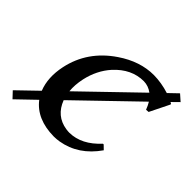

<svg xmlns="http://www.w3.org/2000/svg" viewBox="-125 -597 754 754"><g transform="rotate(45 252.0 -220.0)"><path d="M343.8 -394Q275.9 -394 222.7 -335.9Q183.6 -292 169.9 -230Q161.6 -191.4 165 -159.2L391.1 -377.4Q369.6 -393.6 343.8 -394ZM478 -460.9 503.9 -438 475.6 -410.2Q478.5 -408.7 481.4 -407.2L482.9 -403.8L442.4 -321.8L429.2 -320.8Q422.4 -338.4 414.6 -351.1L173.8 -118.7Q197.8 -55.2 261.7 -45.4Q271.5 -43.9 280.3 -43.9Q347.2 -44.9 403.8 -106.9H407.7L424.3 -90.8Q366.7 -7.8 276.9 7.3Q261.2 9.8 247.1 9.8Q151.4 8.8 105 -51.8L29.3 21L4.9 -4.9L86.9 -84Q65.4 -138.2 80.1 -208Q104 -320.8 205.1 -389.2Q278.3 -439 354.5 -439Q397.5 -438.5 440.4 -424.8Z"/></g></svg>

Font: Linux Biolinum Capitals O
Style: Italic Samll Caps
Weight: 400
Italic angle: -12°
Designer: Philipp H. Poll
Foundry: Philipp H. Poll
Version: Version 0.6.2